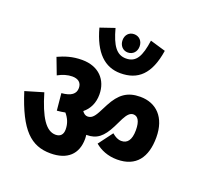

<svg xmlns="http://www.w3.org/2000/svg" viewBox="-138 -1022 1136 1107"><g transform="rotate(20 429.5 -468.5)"><path d="M450 -819C450 -786 472 -762 502 -762C533 -762 555 -785 555 -818C555 -851 533 -874 502 -874C471 -874 450 -851 450 -819ZM700 -844 605 -872C591 -773 567 -726 504 -726C447 -726 415 -770 388 -871L300 -841C338 -699 407 -635 503 -635C609 -635 677 -693 700 -844ZM442 -210C442 -218 441 -226 440 -234H443C504 -234 540 -263 577 -336L604 -391C621 -423 636 -438 656 -438C682 -438 700 -414 700 -357C700 -295 677 -270 642 -270C621 -270 604 -279 584 -296L519 -209C552 -181 598 -161 655 -161C771 -161 825 -235 825 -358C825 -481 757 -547 659 -547C579 -547 534 -512 494 -437L466 -383C447 -348 432 -336 410 -336C398 -336 387 -343 377 -357C412 -385 432 -426 432 -478C432 -567 374 -632 271 -632C211 -632 167 -617 125 -598L163 -498C192 -514 222 -523 250 -523C286 -523 308 -506 308 -473C308 -437 282 -416 223 -411L233 -307C250 -308 267 -311 283 -314C305 -288 318 -259 318 -222C318 -192 303 -174 273 -174C214 -174 170 -243 129 -382L18 -349C87 -132 163 -63 282 -63C385 -63 442 -116 442 -210Z"/></g></svg>

Font: Noto Sans Devanagari Condensed
Style: Bold
Weight: 700
Width: 3
Designer: Jelle Bosma - Monotype Design Team
Foundry: Monotype Imaging Inc.
Version: Version 2.004